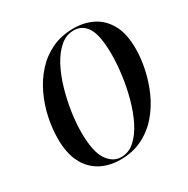

<svg xmlns="http://www.w3.org/2000/svg" viewBox="-166 -871 1005 1029"><g transform="rotate(-30 336.5 -357.0)"><path d="M291 11Q222 11 168.5 -18Q115 -47 85 -105.5Q55 -164 55 -253Q55 -316 69 -382Q83 -448 111.5 -509Q140 -570 184 -619Q228 -668 287.5 -696.5Q347 -725 423 -725Q488 -725 541 -698.5Q594 -672 626 -615Q658 -558 658 -464Q658 -407 644.5 -342Q631 -277 603.5 -214.5Q576 -152 532.5 -101Q489 -50 429 -19.5Q369 11 291 11ZM302 1Q348 1 385 -32Q422 -65 449.5 -120Q477 -175 495 -241.5Q513 -308 522 -376Q531 -444 531 -501Q531 -619 501.5 -667Q472 -715 418 -715Q371 -715 333.5 -682.5Q296 -650 267.5 -596.5Q239 -543 220 -477.5Q201 -412 191 -345.5Q181 -279 181 -222Q181 -101 215.5 -50Q250 1 302 1Z"/></g></svg>

Font: Noto Serif Display Condensed SemiBold
Style: Italic
Weight: 600
Width: 3
Italic angle: -12°
Designer: Monotype Design Team
Foundry: Monotype Imaging Inc.
Version: Version 2.009